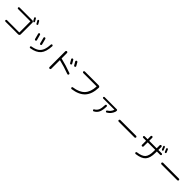

<svg xmlns="http://www.w3.org/2000/svg" viewBox="826 -3565 6348 6348"><g transform="rotate(45 4000.0 -391.5)"><path d="M836.9 -703.1Q842.8 -692.4 838.9 -680.2Q835 -668 824.2 -662.1Q813.5 -656.2 800.3 -660.6Q787.1 -665 781.2 -675.8Q745.1 -742.2 727.5 -769.5Q720.7 -780.3 724.6 -792.5Q728.5 -804.7 739.7 -811Q751 -817.4 763.7 -813.5Q776.4 -809.6 783.2 -798.8Q818.4 -738.3 836.9 -703.1ZM919.9 -814.5Q946.3 -771.5 974.6 -716.8Q980.5 -706.1 976.1 -693.8Q971.7 -681.6 960.9 -675.8Q949.2 -669.9 937 -673.8Q924.8 -677.7 918 -690.4Q898.4 -726.6 864.3 -785.2Q857.4 -795.9 860.8 -808.6Q864.3 -821.3 875 -827.1Q886.7 -833 899.9 -829.1Q913.1 -825.2 919.9 -814.5ZM714.8 -83Q722.7 -83 722.7 -91.8V-594.7Q722.7 -602.5 714.8 -602.5H144.5Q130.9 -602.5 120.6 -613.3Q110.4 -624 110.4 -638.2Q110.4 -652.3 120.6 -662.6Q130.9 -672.9 144.5 -672.9H743.2Q766.6 -672.9 783.2 -656.2Q799.8 -639.6 799.8 -617.2V-70.3Q799.8 -46.9 782.7 -29.8Q765.6 -12.7 743.2 -12.7H144.5Q130.9 -12.7 120.6 -23.4Q110.4 -34.2 110.4 -47.9Q110.4 -61.5 120.6 -72.3Q130.9 -83 144.5 -83Z M1815.4 -531.2Q1802.7 -263.7 1694.8 -136.7Q1586.9 -9.8 1345.7 29.3Q1332 31.2 1320.3 22.9Q1308.6 14.6 1305.7 1Q1302.7 -12.7 1311 -24.9Q1319.3 -37.1 1333 -39.1Q1480.5 -64.5 1565.4 -119.1Q1650.4 -173.8 1692.4 -272.9Q1734.4 -372.1 1743.2 -536.1Q1744.1 -550.8 1754.4 -561Q1764.6 -571.3 1779.8 -570.3Q1794.9 -569.3 1805.7 -557.6Q1816.4 -545.9 1815.4 -531.2ZM1243.2 -299.8Q1212.9 -418.9 1191.4 -496.1Q1187.5 -509.8 1194.8 -522.5Q1202.1 -535.2 1215.8 -538.1Q1230.5 -542 1243.2 -534.2Q1255.9 -526.4 1260.7 -511.7Q1291 -406.2 1314.5 -314.5Q1318.4 -300.8 1309.6 -288.1Q1300.8 -275.4 1287.1 -272.5Q1272.5 -269.5 1259.8 -277.3Q1247.1 -285.2 1243.2 -299.8ZM1463.9 -318.4Q1438.5 -418 1410.2 -524.4Q1406.2 -538.1 1414.1 -551.3Q1421.9 -564.5 1435.5 -567.4Q1450.2 -570.3 1463.4 -562Q1476.6 -553.7 1481.4 -539.1Q1513.7 -421.9 1535.2 -333Q1539.1 -319.3 1531.2 -306.2Q1523.4 -293 1508.3 -290Q1493.2 -287.1 1480.5 -294.9Q1467.8 -302.7 1463.9 -318.4Z M2624 -704.1Q2674.8 -617.2 2690.4 -587.9Q2697.3 -575.2 2693.4 -561Q2689.5 -546.9 2674.8 -540Q2662.1 -533.2 2647 -538.1Q2631.8 -543 2625 -555.7Q2613.3 -578.1 2558.6 -670.9Q2551.8 -683.6 2555.7 -697.8Q2559.6 -711.9 2572.8 -718.8Q2585.9 -725.6 2601.1 -721.2Q2616.2 -716.8 2624 -704.1ZM2720.7 -760.7Q2734.4 -767.6 2749.5 -764.2Q2764.6 -760.7 2773.4 -747.1Q2804.7 -695.3 2839.8 -628.9Q2846.7 -615.2 2842.8 -601.1Q2838.9 -586.9 2825.2 -580.1Q2812.5 -573.2 2797.4 -578.1Q2782.2 -583 2775.4 -595.7Q2752 -637.7 2707 -711.9Q2699.2 -724.6 2703.6 -739.3Q2708 -753.9 2720.7 -760.7ZM2237.3 16.6V-716.8Q2237.3 -733.4 2248.5 -745.1Q2259.8 -756.8 2276.9 -756.8Q2293.9 -756.8 2305.7 -745.6Q2317.4 -734.4 2317.4 -716.8V-473.6Q2317.4 -463.9 2324.2 -462.9Q2580.1 -402.3 2839.8 -305.7Q2854.5 -300.8 2861.3 -286.6Q2868.2 -272.5 2863.3 -257.3Q2858.4 -242.2 2843.8 -235.4Q2829.1 -228.5 2814.5 -234.4Q2563.5 -327.1 2325.2 -384.8Q2317.4 -386.7 2317.4 -377.9V16.6Q2317.4 33.2 2305.7 44.9Q2293.9 56.6 2276.9 56.6Q2259.8 56.6 2248.5 45.4Q2237.3 34.2 2237.3 16.6Z M3167 -629.9Q3152.3 -629.9 3141.1 -641.1Q3129.9 -652.3 3129.9 -667Q3129.9 -681.6 3141.1 -692.4Q3152.3 -703.1 3167 -703.1H3817.4Q3840.8 -703.1 3857.4 -686.5Q3874 -669.9 3873 -647.5Q3864.3 -344.7 3716.8 -183.1Q3569.3 -21.5 3268.6 18.6Q3253.9 20.5 3242.7 11.2Q3231.4 2 3227.5 -12.7Q3224.6 -26.4 3233.9 -38.6Q3243.2 -50.8 3256.8 -52.7Q3521.5 -88.9 3650.4 -225.6Q3779.3 -362.3 3792 -622.1Q3792 -629.9 3783.2 -629.9Z M4227.5 -501Q4213.9 -501 4205.1 -510.3Q4196.3 -519.5 4196.3 -533.2Q4196.3 -546.9 4205.6 -556.6Q4214.8 -566.4 4227.5 -566.4H4798.8Q4811.5 -566.4 4821.3 -556.6Q4831.1 -546.9 4831.1 -533.2Q4831.1 -500 4821.3 -470.7Q4770.5 -334 4641.6 -254.9Q4628.9 -247.1 4614.3 -250Q4599.6 -252.9 4590.8 -265.6Q4583 -276.4 4585.9 -290Q4588.9 -303.7 4600.6 -311.5Q4712.9 -379.9 4751 -494.1Q4752.9 -501 4745.1 -501ZM4424.8 -391.6Q4424.8 -406.2 4435.5 -417Q4446.3 -427.7 4460.9 -427.7Q4475.6 -427.7 4486.3 -417.5Q4497.1 -407.2 4497.1 -391.6Q4493.2 -218.8 4449.7 -124.5Q4406.2 -30.3 4306.6 22.5Q4293 29.3 4279.3 24.4Q4265.6 19.5 4257.8 6.8Q4251 -4.9 4255.4 -18.1Q4259.8 -31.2 4272.5 -38.1Q4352.5 -82 4387.2 -162.1Q4421.9 -242.2 4424.8 -391.6Z M5131.8 -322.3Q5116.2 -322.3 5104.5 -333Q5092.8 -343.8 5092.8 -359.9Q5092.8 -376 5104.5 -387.2Q5116.2 -398.4 5131.8 -398.4H5868.2Q5883.8 -398.4 5895.5 -387.2Q5907.2 -376 5907.2 -359.9Q5907.2 -343.8 5895.5 -333Q5883.8 -322.3 5868.2 -322.3Z M6764.6 -822.3Q6777.3 -826.2 6790 -820.8Q6802.7 -815.4 6807.6 -802.7Q6832 -748 6848.6 -705.1Q6853.5 -693.4 6848.1 -681.6Q6842.8 -669.9 6831.1 -666Q6818.4 -662.1 6806.6 -667.5Q6794.9 -672.9 6790 -684.6Q6759.8 -758.8 6749 -784.2Q6744.1 -794.9 6748.5 -806.6Q6752.9 -818.4 6764.6 -822.3ZM6931.6 -819.3Q6942.4 -795.9 6974.6 -716.8Q6978.5 -705.1 6973.1 -693.8Q6967.8 -682.6 6956.1 -678.7Q6943.4 -674.8 6931.2 -680.2Q6918.9 -685.5 6914.1 -699.2Q6888.7 -764.6 6872.1 -799.8Q6867.2 -810.5 6871.6 -822.8Q6876 -835 6887.7 -838.9Q6900.4 -842.8 6913.6 -836.9Q6926.8 -831.1 6931.6 -819.3ZM6082 -516.6Q6068.4 -516.6 6057.6 -527.3Q6046.9 -538.1 6046.9 -552.2Q6046.9 -566.4 6057.6 -576.7Q6068.4 -586.9 6082 -586.9H6208Q6216.8 -586.9 6216.8 -594.7V-728.5Q6216.8 -744.1 6227.5 -755.4Q6238.3 -766.6 6253.9 -766.6Q6269.5 -766.6 6280.8 -755.9Q6292 -745.1 6292 -728.5V-594.7Q6292 -586.9 6299.8 -586.9H6632.8Q6641.6 -586.9 6641.6 -594.7V-727.5Q6641.6 -743.2 6652.8 -754.9Q6664.1 -766.6 6681.2 -766.6Q6698.2 -766.6 6709 -755.4Q6719.7 -744.1 6719.7 -727.5V-594.7Q6719.7 -586.9 6728.5 -586.9H6877.9Q6891.6 -586.9 6902.3 -576.7Q6913.1 -566.4 6913.1 -552.2Q6913.1 -538.1 6902.3 -527.3Q6891.6 -516.6 6877.9 -516.6H6728.5Q6719.7 -516.6 6719.7 -507.8V-453.1Q6719.7 -211.9 6622.6 -101.1Q6525.4 9.8 6286.1 39.1Q6271.5 41 6259.3 32.2Q6247.1 23.4 6244.1 7.8Q6241.2 -5.9 6250 -17.6Q6258.8 -29.3 6273.4 -31.2Q6485.4 -58.6 6563.5 -148.9Q6641.6 -239.3 6641.6 -453.1V-507.8Q6641.6 -516.6 6632.8 -516.6H6299.8Q6292 -516.6 6292 -507.8V-327.1Q6292 -311.5 6280.8 -300.8Q6269.5 -290 6253.9 -290Q6238.3 -290 6227.5 -300.3Q6216.8 -310.5 6216.8 -327.1V-507.8Q6216.8 -516.6 6208 -516.6Z M7131.8 -322.3Q7116.2 -322.3 7104.5 -333Q7092.8 -343.8 7092.8 -359.9Q7092.8 -376 7104.5 -387.2Q7116.2 -398.4 7131.8 -398.4H7868.2Q7883.8 -398.4 7895.5 -387.2Q7907.2 -376 7907.2 -359.9Q7907.2 -343.8 7895.5 -333Q7883.8 -322.3 7868.2 -322.3Z"/></g></svg>

Font: Rounded Mgen+ 1m regular
Style: Regular
Weight: 400
Designer: [Source Han Sans]
Ryoko NISHIZUKA  (kana & ideographs); Paul D. Hunt (Latin, Greek & Cyrillic); Wenlong ZHANG  (bopomofo
Version: Version 1.059.20150602